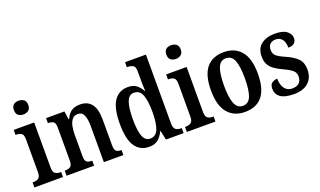

<svg xmlns="http://www.w3.org/2000/svg" viewBox="-78 -1218 2805 1683"><g transform="rotate(-20 1325.0 -376.0)"><path d="M145 -634Q117 -634 98 -649Q79 -664 79 -698Q79 -733 98 -747.5Q117 -762 145 -762Q173 -762 193 -747.5Q213 -733 213 -698Q213 -664 193 -649Q173 -634 145 -634ZM16 0V-47H26Q53 -47 72 -60Q91 -73 91 -116V-422Q91 -464 73 -476.5Q55 -489 29 -489H18V-536H209V-118Q209 -73 227.5 -60Q246 -47 273 -47H283V0Z M316 0V-47H321Q350 -47 369 -59Q388 -71 388 -117V-423Q388 -466 370 -477.5Q352 -489 324 -489H320V-536H491L502 -459H507Q529 -508 560.5 -527.5Q592 -547 640 -547Q708 -547 745 -500.5Q782 -454 782 -353V-118Q782 -71 797.5 -59Q813 -47 842 -47H846V0H664V-338Q664 -402 648 -438.5Q632 -475 592 -475Q559 -475 540 -452Q521 -429 513.5 -392.5Q506 -356 506 -315V-113Q506 -70 523 -58.5Q540 -47 568 -47H573V0Z M1086 10Q1001 10 955.5 -56.5Q910 -123 910 -267Q910 -412 955.5 -479.5Q1001 -547 1086 -547Q1135 -547 1165 -523.5Q1195 -500 1214 -464H1218Q1216 -488 1215.5 -518Q1215 -548 1215 -575V-647Q1215 -691 1194 -702Q1173 -713 1145 -713H1138V-760H1333V-119Q1333 -74 1352 -60.5Q1371 -47 1401 -47H1408V0H1243L1225 -85H1220Q1200 -41 1168.5 -15.5Q1137 10 1086 10ZM1118 -55Q1172 -55 1193.5 -110.5Q1215 -166 1215 -268Q1215 -371 1194 -426.5Q1173 -482 1118 -482Q1071 -482 1051 -426.5Q1031 -371 1031 -267Q1031 -160 1051 -107.5Q1071 -55 1118 -55Z M1567 -634Q1539 -634 1520 -649Q1501 -664 1501 -698Q1501 -733 1520 -747.5Q1539 -762 1567 -762Q1595 -762 1615 -747.5Q1635 -733 1635 -698Q1635 -664 1615 -649Q1595 -634 1567 -634ZM1438 0V-47H1448Q1475 -47 1494 -60Q1513 -73 1513 -116V-422Q1513 -464 1495 -476.5Q1477 -489 1451 -489H1440V-536H1631V-118Q1631 -73 1649.5 -60Q1668 -47 1695 -47H1705V0Z M1978 10Q1877 10 1819 -59Q1761 -128 1761 -269Q1761 -410 1817 -478.5Q1873 -547 1981 -547Q2082 -547 2140 -478.5Q2198 -410 2198 -269Q2198 -128 2142.5 -59Q2087 10 1978 10ZM1980 -47Q2034 -47 2055.5 -103.5Q2077 -160 2077 -269Q2077 -379 2055.5 -434.5Q2034 -490 1979 -490Q1926 -490 1904.5 -434.5Q1883 -379 1883 -269Q1883 -160 1905 -103.5Q1927 -47 1980 -47Z M2436 10Q2351 10 2311 -19Q2271 -48 2271 -99Q2271 -139 2294 -153.5Q2317 -168 2342 -168Q2342 -111 2367 -76.5Q2392 -42 2438 -42Q2483 -42 2504 -64Q2525 -86 2525 -123Q2525 -157 2502.5 -178Q2480 -199 2424 -225Q2375 -247 2343 -270Q2311 -293 2295.5 -323Q2280 -353 2280 -397Q2280 -471 2328.5 -508.5Q2377 -546 2456 -546Q2532 -546 2567 -518Q2602 -490 2602 -453Q2602 -423 2583.5 -406.5Q2565 -390 2527 -390Q2527 -442 2505 -469Q2483 -496 2446 -496Q2412 -496 2393 -477Q2374 -458 2374 -425Q2374 -388 2397 -367.5Q2420 -347 2481 -321Q2547 -292 2583 -255.5Q2619 -219 2619 -153Q2619 -77 2571 -33.5Q2523 10 2436 10Z"/></g></svg>

Font: Noto Serif Thai Condensed SemiBold
Style: Regular
Weight: 600
Width: 3
Designer: Monotype Design Team
Foundry: Monotype Imaging Inc.
Version: Version 2.002; ttfautohint (v1.8.4.7-5d5b)